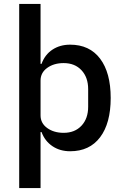

<svg xmlns="http://www.w3.org/2000/svg" viewBox="-20 -760 632 980"><path d="M78 -740H187V-434H192Q209 -481 247.5 -506.5Q286 -532 338 -532Q437 -532 491 -460.5Q545 -389 545 -260Q545 -131 491 -59.5Q437 12 338 12Q286 12 247.5 -14Q209 -40 192 -86H187V200H78ZM305 -82Q362 -82 396 -118.5Q430 -155 430 -215V-305Q430 -365 396 -401.5Q362 -438 305 -438Q255 -438 221 -413.5Q187 -389 187 -349V-171Q187 -131 221 -106.5Q255 -82 305 -82Z"/></svg>

Font: IBM Plex Arabic Medium
Style: Regular
Weight: 500
Designer: Mike Abbink, Paul van der Laan, Pieter van Rosmalen, Wael Morcos, Khajak Apelian
Foundry: Bold Monday
Version: Version 1.0